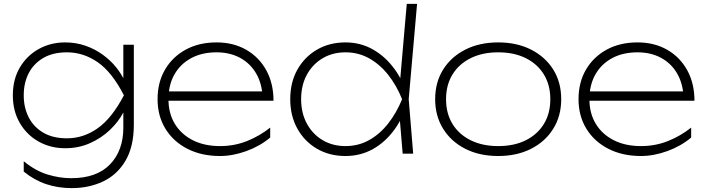

<svg xmlns="http://www.w3.org/2000/svg" viewBox="-20 -790 3631 987"><path d="M614 -134V-237L618 -249V-326L614 -346V-560H668V-149Q668 -37 625.5 35.5Q583 108 510.5 142.5Q438 177 349 177Q278 177 217 156.5Q156 136 102 92V39Q162 88 224 107Q286 126 346 126Q477 126 545.5 55Q614 -16 614 -134ZM315 -28Q240 -28 179 -62Q118 -96 82 -157.5Q46 -219 46 -300Q46 -382 82 -443Q118 -504 179 -538Q240 -572 315 -572Q370 -572 419 -555Q468 -538 508 -509Q548 -480 577 -444Q606 -408 622 -371Q638 -334 638 -300Q638 -258 613.5 -211Q589 -164 545 -122Q501 -80 442.5 -54Q384 -28 315 -28ZM324 -79Q409 -79 482 -130.5Q555 -182 617 -300Q556 -419 482.5 -470Q409 -521 324 -521Q252 -521 202.5 -492Q153 -463 127.5 -413.5Q102 -364 102 -300Q102 -237 127.5 -187Q153 -137 202.5 -108Q252 -79 324 -79Z M1111 12Q1016 12 943.5 -25Q871 -62 830.5 -128Q790 -194 790 -280Q790 -367 828.5 -432.5Q867 -498 935 -535Q1003 -572 1093 -572Q1180 -572 1246 -534Q1312 -496 1349 -428.5Q1386 -361 1386 -272H827V-320H1373L1330 -290Q1327 -360 1297 -412Q1267 -464 1214.5 -492.5Q1162 -521 1093 -521Q1018 -521 962.5 -491Q907 -461 876.5 -407Q846 -353 846 -280Q846 -207 879 -153Q912 -99 971.5 -69Q1031 -39 1111 -39Q1185 -39 1250 -65Q1315 -91 1369 -134V-83Q1317 -39 1247 -13.5Q1177 12 1111 12Z M2050 0 2032 -215 2056 -280 2034 -345 2071 -770H2124L2081 -280L2104 0ZM2081 -280Q2057 -193 2010 -127Q1963 -61 1898.5 -24.5Q1834 12 1756 12Q1674 12 1610 -25Q1546 -62 1509 -128Q1472 -194 1472 -280Q1472 -367 1509 -432.5Q1546 -498 1610 -535Q1674 -572 1756 -572Q1834 -572 1898.5 -535Q1963 -498 2010 -432.5Q2057 -367 2081 -280ZM1528 -280Q1528 -209 1557.5 -154.5Q1587 -100 1638.5 -69.5Q1690 -39 1756 -39Q1822 -39 1877 -69.5Q1932 -100 1975 -154.5Q2018 -209 2047 -280Q2018 -352 1975 -406Q1932 -460 1877 -490.5Q1822 -521 1756 -521Q1690 -521 1638.5 -490.5Q1587 -460 1557.5 -406Q1528 -352 1528 -280Z M2541 12Q2445 12 2372 -25Q2299 -62 2258 -128Q2217 -194 2217 -280Q2217 -367 2258 -432.5Q2299 -498 2372 -535Q2445 -572 2541 -572Q2637 -572 2710 -535Q2783 -498 2824 -432.5Q2865 -367 2865 -280Q2865 -194 2824 -128Q2783 -62 2710 -25Q2637 12 2541 12ZM2541 -39Q2623 -39 2683 -69Q2743 -99 2776 -153Q2809 -207 2809 -280Q2809 -353 2776 -407Q2743 -461 2683 -491Q2623 -521 2541 -521Q2460 -521 2399.5 -491Q2339 -461 2306 -407Q2273 -353 2273 -280Q2273 -207 2306 -153Q2339 -99 2399.5 -69Q2460 -39 2541 -39Z M3275 12Q3180 12 3107.5 -25Q3035 -62 2994.5 -128Q2954 -194 2954 -280Q2954 -367 2992.5 -432.5Q3031 -498 3099 -535Q3167 -572 3257 -572Q3344 -572 3410 -534Q3476 -496 3513 -428.5Q3550 -361 3550 -272H2991V-320H3537L3494 -290Q3491 -360 3461 -412Q3431 -464 3378.5 -492.5Q3326 -521 3257 -521Q3182 -521 3126.5 -491Q3071 -461 3040.5 -407Q3010 -353 3010 -280Q3010 -207 3043 -153Q3076 -99 3135.5 -69Q3195 -39 3275 -39Q3349 -39 3414 -65Q3479 -91 3533 -134V-83Q3481 -39 3411 -13.5Q3341 12 3275 12Z"/></svg>

Font: Unbounded ExtraLight
Style: Regular
Weight: 250
Designer: Luke Prowse, Jean-Baptiste Morizot, Fátima Lázaro, Florian Runge
Foundry: NaN
Version: Version 1.701;gftools[0.9.28.dev5+ged2979d]